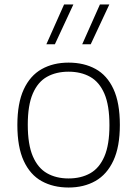

<svg xmlns="http://www.w3.org/2000/svg" viewBox="-20 -828 612 857"><path d="M286 9Q217.5 9 166 -19.5Q114.5 -48 86 -109.8Q57.5 -171.5 57.5 -270Q57.5 -367.5 86 -429Q114.5 -490.5 166 -519.5Q217.5 -548.5 286 -548.5Q355 -548.5 406.5 -520.2Q458 -492 486.5 -430.5Q515 -369 515 -270.5Q515 -173 486.2 -111.2Q457.5 -49.5 406 -20.2Q354.5 9 286 9ZM286 -31.5Q341.5 -31.5 382.5 -54.5Q423.5 -77.5 446 -129.8Q468.5 -182 468.5 -269Q468.5 -357.5 446 -409.8Q423.5 -462 382.5 -485Q341.5 -508 286 -508Q230.5 -508 189.8 -485.2Q149 -462.5 126.5 -410.5Q104 -358.5 104 -271.5Q104 -183 126.5 -130.5Q149 -78 189.8 -54.8Q230.5 -31.5 286 -31.5ZM347 -630.5 426 -808H468L385 -630.5ZM187 -630.5 266 -808H307.5L225 -630.5Z"/></svg>

Font: Encode Sans Semi Expanded ExtraLight
Style: Regular
Weight: 200
Width: 6
Designer: Multiple Designers
Foundry: Impallari Type
Version: Version 3.000; ttfautohint (v1.8.3) -l 8 -r 50 -G 200 -x 14 